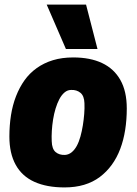

<svg xmlns="http://www.w3.org/2000/svg" viewBox="-20 -809 598 839"><path d="M262 10Q184 10 130 -14.5Q76 -39 48.5 -89Q21 -139 21 -212Q21 -261 28 -305.5Q35 -350 50 -388.5Q65 -427 87 -458Q109 -489 140.5 -511.5Q172 -534 211.5 -546Q251 -558 300 -558Q374 -558 426 -533.5Q478 -509 506 -459.5Q534 -410 534 -335Q534 -286 527 -241.5Q520 -197 505.5 -158.5Q491 -120 468.5 -89Q446 -58 416 -35.5Q386 -13 347.5 -1.5Q309 10 262 10ZM264 -132Q280 -133 293 -143.5Q306 -154 315.5 -171.5Q325 -189 331.5 -212.5Q338 -236 342 -261Q346 -286 348 -311Q350 -336 349 -358Q348 -390 331.5 -403.5Q315 -417 291 -416Q275 -416 262 -405Q249 -394 239.5 -376Q230 -358 223 -335Q216 -312 212 -287Q208 -262 206.5 -237.5Q205 -213 206 -192Q207 -158 223 -144.5Q239 -131 264 -132ZM268 -595 184 -789H356L406 -595Z"/></svg>

Font: Georama ExtraBold
Style: Italic
Weight: 800
Italic angle: -9°
Version: Version 1.001